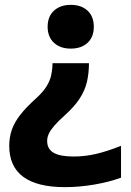

<svg xmlns="http://www.w3.org/2000/svg" viewBox="-20 -550 540 790"><path d="M346 -290Q346 -250 338 -214.5Q330 -179 308.5 -145.5Q287 -112 247 -76Q220 -52 204 -33.5Q188 -15 181 0Q174 15 174 30Q174 63 200.5 78.5Q227 94 283 94Q329 94 374.5 83.5Q420 73 478 50V181Q429 199 367.5 209.5Q306 220 247 220Q133 220 75.5 177.5Q18 135 18 50Q18 15 28.5 -15.5Q39 -46 63 -77Q87 -108 127 -144Q156 -170 171 -194Q186 -218 191 -242Q196 -266 196 -290ZM271 -530Q315 -530 340.5 -506Q366 -482 366 -440Q366 -398 340.5 -374Q315 -350 271 -350Q228 -350 202 -374Q176 -398 176 -440Q176 -482 202 -506Q228 -530 271 -530Z"/></svg>

Font: M PLUS Code Latin
Style: Bold
Weight: 700
Designer: Coji Morishita
Foundry: UNDERFOREST DESIGN
Version: Version 1.002; ttfautohint (v1.8.3)